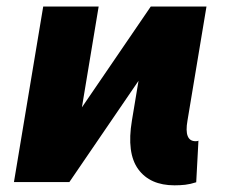

<svg xmlns="http://www.w3.org/2000/svg" viewBox="-20 -548 724 578"><path d="M601.6 -528.4 544.4 -185Q533.4 -122.9 568.9 -122.9Q575.6 -122.9 577.4 -124.6L570.7 0.7Q552.9 6.4 537.6 8.2Q522.4 9.9 505.3 9.9Q431.5 9.9 396.1 -38.7Q360.8 -87.4 377.1 -185L397 -304.7L188.9 0H22L110.1 -528.4H277L226.6 -224.8L433.9 -528.4Z"/></svg>

Font: Inter UI Extra Bold
Style: Italic
Weight: 800
Italic angle: 9.39999°
Designer: Rasmus Andersson
Foundry: rsms
Version: 3.2;8d6f07862